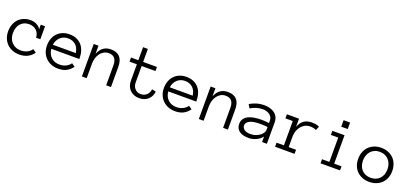

<svg xmlns="http://www.w3.org/2000/svg" viewBox="28 -1577 5403 2527"><g transform="rotate(20 2729.5 -313.0)"><path d="M438 -86.9Q409.2 -42 359.1 -15.4Q309.1 11.2 240.2 11.2Q187 11.2 142.6 -6.3Q98.1 -23.9 66.7 -55.4Q35.2 -86.9 17.6 -130.4Q0 -173.8 0 -227.1Q0 -278.8 16.1 -323Q32.2 -367.2 62 -398.7Q91.8 -430.2 135 -448Q178.2 -465.8 231 -465.8Q252 -465.8 273.9 -460.9Q295.9 -456.1 315.4 -446Q335 -436 350.6 -422.1Q366.2 -408.2 374 -389.2V-455.1H434.1V-272.9H374Q374 -303.2 363 -328.1Q352.1 -353 333 -371.1Q314 -389.2 287.6 -399.2Q261.2 -409.2 231 -409.2Q189.9 -409.2 159.4 -395Q128.9 -380.9 108.4 -356.4Q87.9 -332 77.4 -299.1Q66.9 -266.1 66.9 -227.1Q66.9 -188 78.9 -155Q90.8 -122.1 113.5 -98.1Q136.2 -74.2 168.2 -60.1Q200.2 -45.9 240.2 -45.9Q291 -45.9 330.6 -65.9Q370.1 -85.9 391.1 -119.1Z M612.8 -204.1Q620.1 -131.8 665.5 -88.9Q710.9 -45.9 783.7 -45.9Q835 -45.9 875 -66.9Q915 -87.9 935.1 -119.1L981.9 -86.9Q947.8 -39.1 900.4 -13.9Q853 11.2 783.7 11.2Q731 11.2 687 -6.3Q643.1 -23.9 611.1 -55.4Q579.1 -86.9 561.5 -130.4Q543.9 -173.8 543.9 -227.1Q543.9 -278.8 559.8 -322.5Q575.7 -366.2 605.7 -398.2Q635.7 -430.2 678.7 -448Q721.7 -465.8 774.9 -465.8Q833 -465.8 876.5 -446.3Q919.9 -426.8 949 -392.3Q978 -357.9 991.9 -310.1Q1005.9 -262.2 1005.9 -204.1ZM935.1 -261.2Q923.8 -335.9 880.9 -372.6Q837.9 -409.2 774.9 -409.2Q742.7 -409.2 715.3 -398.7Q688 -388.2 667 -368.7Q646 -349.1 631.8 -321.5Q617.7 -293.9 613.8 -261.2Z M1522.9 0H1455.6V-280.8Q1455.6 -341.8 1429.2 -375.5Q1402.8 -409.2 1343.8 -409.2Q1306.6 -409.2 1276.6 -392.1Q1246.6 -375 1225.6 -346.4Q1204.6 -317.9 1193.6 -281Q1182.6 -244.1 1182.6 -204.1V0H1115.7V-455.1H1182.6V-340.8Q1231 -465.8 1355 -465.8Q1522.9 -465.8 1522.9 -280.8Z M2097.7 -145Q2089.8 -73.2 2041.3 -31Q1992.7 11.2 1919.9 11.2Q1879.9 11.2 1846.7 -2Q1813.5 -15.1 1790 -38.6Q1766.6 -62 1753.7 -95Q1740.7 -127.9 1740.7 -167V-397.9H1637.7V-455.1H1740.7V-637.2H1807.6V-455.1H2001.5V-397.9H1807.6V-167Q1807.6 -142.1 1815.7 -120.1Q1823.7 -98.1 1838.1 -81.5Q1852.5 -64.9 1873 -55.4Q1893.6 -45.9 1919.9 -45.9Q1969.7 -45.9 2003.2 -76.9Q2036.6 -107.9 2041.5 -157.2Z M2250.5 -204.1Q2257.8 -131.8 2303.2 -88.9Q2348.6 -45.9 2421.4 -45.9Q2472.7 -45.9 2512.7 -66.9Q2552.7 -87.9 2572.8 -119.1L2619.6 -86.9Q2585.4 -39.1 2538.1 -13.9Q2490.7 11.2 2421.4 11.2Q2368.7 11.2 2324.7 -6.3Q2280.8 -23.9 2248.8 -55.4Q2216.8 -86.9 2199.2 -130.4Q2181.6 -173.8 2181.6 -227.1Q2181.6 -278.8 2197.5 -322.5Q2213.4 -366.2 2243.4 -398.2Q2273.4 -430.2 2316.4 -448Q2359.4 -465.8 2412.6 -465.8Q2470.7 -465.8 2514.2 -446.3Q2557.6 -426.8 2586.7 -392.3Q2615.7 -357.9 2629.6 -310.1Q2643.6 -262.2 2643.6 -204.1ZM2572.8 -261.2Q2561.5 -335.9 2518.6 -372.6Q2475.6 -409.2 2412.6 -409.2Q2380.4 -409.2 2353 -398.7Q2325.7 -388.2 2304.7 -368.7Q2283.7 -349.1 2269.5 -321.5Q2255.4 -293.9 2251.5 -261.2Z M3160.6 0H3093.3V-280.8Q3093.3 -341.8 3066.9 -375.5Q3040.5 -409.2 2981.4 -409.2Q2944.3 -409.2 2914.3 -392.1Q2884.3 -375 2863.3 -346.4Q2842.3 -317.9 2831.3 -281Q2820.3 -244.1 2820.3 -204.1V0H2753.4V-455.1H2820.3V-340.8Q2868.7 -465.8 2992.7 -465.8Q3160.6 -465.8 3160.6 -280.8Z M3274.4 -123Q3274.4 -166 3295.9 -195.1Q3317.4 -224.1 3352.3 -241Q3387.2 -257.8 3432.4 -265.4Q3477.5 -272.9 3524.4 -272.9Q3542.5 -272.9 3556.9 -272.5Q3571.3 -272 3584.2 -271Q3597.2 -270 3610.4 -268.6Q3623.5 -267.1 3639.2 -265.1V-297.9Q3639.2 -331.1 3624.8 -352.5Q3610.4 -374 3589.4 -386.5Q3568.4 -398.9 3545.4 -404.1Q3522.5 -409.2 3506.3 -409.2Q3455.6 -409.2 3412.6 -395.5Q3369.6 -381.8 3332.5 -358.9L3302.2 -409.2Q3343.3 -434.1 3394.3 -450Q3445.3 -465.8 3506.3 -465.8Q3543.5 -465.8 3579.3 -456.3Q3615.2 -446.8 3643.8 -427Q3672.4 -407.2 3689.5 -375Q3706.5 -342.8 3706.5 -297.9V0H3639.2V-76.2Q3621.6 -54.2 3599.4 -37.6Q3577.1 -21 3552.7 -10.5Q3528.3 0 3503.9 5.6Q3479.5 11.2 3457.5 11.2Q3367.2 11.2 3320.8 -23.4Q3274.4 -58.1 3274.4 -123ZM3457.5 -45.9Q3499.5 -45.9 3533 -58.3Q3566.4 -70.8 3589.8 -89.4Q3613.3 -107.9 3626.2 -128.9Q3639.2 -149.9 3639.2 -167V-210Q3606.4 -214.8 3576.4 -215.3Q3546.4 -215.8 3524.4 -215.8Q3488.3 -215.8 3454.8 -210.9Q3421.4 -206.1 3396.5 -195.1Q3371.6 -184.1 3356.4 -166.5Q3341.3 -148.9 3341.3 -123Q3341.3 -94.2 3369.4 -70.1Q3397.5 -45.9 3457.5 -45.9Z M4251.5 -391.1Q4215.3 -409.2 4165.5 -409.2Q4124.5 -409.2 4092.3 -391.6Q4060.1 -374 4037.6 -345.5Q4015.1 -316.9 4003.2 -280Q3991.2 -243.2 3991.2 -204.1V-57.1H4094.2V0H3821.3V-57.1H3924.3V-397.9H3821.3V-455.1H3991.2V-340.8Q4037.1 -465.8 4165.5 -465.8Q4200.2 -465.8 4225.8 -461.4Q4251.5 -457 4273.4 -445.8Z M4640.1 -545.9H4549.3V-637.2H4640.1ZM4731 0H4458V-57.1H4561V-397.9H4458V-455.1H4628.4V-57.1H4731Z M5379.9 -226.1Q5379.9 -172.9 5363 -129.4Q5346.2 -85.9 5314.7 -54.9Q5283.2 -23.9 5239.3 -6.3Q5195.3 11.2 5141.1 11.2Q5087.9 11.2 5043.9 -6.3Q5000 -23.9 4968.5 -54.9Q4937 -85.9 4920.2 -129.4Q4903.3 -172.9 4903.3 -226.1Q4903.3 -277.8 4920.2 -322.5Q4937 -367.2 4968.5 -398.7Q5000 -430.2 5043.9 -448Q5087.9 -465.8 5141.1 -465.8Q5195.3 -465.8 5239.3 -448Q5283.2 -430.2 5314.7 -398.7Q5346.2 -367.2 5363 -322.5Q5379.9 -277.8 5379.9 -226.1ZM5313 -226.1Q5313 -265.1 5301.5 -298.1Q5290 -331.1 5267.6 -356Q5245.1 -380.9 5213.1 -395Q5181.2 -409.2 5141.1 -409.2Q5101.1 -409.2 5069.1 -395Q5037.1 -380.9 5015.1 -356Q4993.2 -331.1 4981.7 -298.1Q4970.2 -265.1 4970.2 -226.1Q4970.2 -187 4981.7 -154.1Q4993.2 -121.1 5015.1 -97.2Q5037.1 -73.2 5069.1 -59.6Q5101.1 -45.9 5141.1 -45.9Q5181.2 -45.9 5213.1 -59.6Q5245.1 -73.2 5267.6 -97.2Q5290 -121.1 5301.5 -154.1Q5313 -187 5313 -226.1Z"/></g></svg>

Font: Anonymous Pro
Style: Regular
Weight: 400
Monospace: yes
Designer: Mark Simonson
Version: Version 1.003